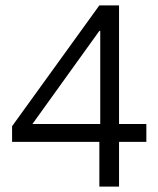

<svg xmlns="http://www.w3.org/2000/svg" viewBox="-20 -695 590 715"><path d="M350 0V-166.7H25V-225L350 -675H423.3V-233.3H525V-166.7H423.3V0ZM100.8 -233.3H353.3V-580H350Z"/></svg>

Font: Funnel Sans Light
Style: Regular
Weight: 300
Designer: NORD ID, Kristian Moeller
Foundry: Dicotype
Version: Version 1.000